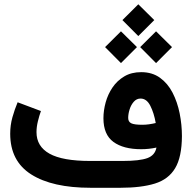

<svg xmlns="http://www.w3.org/2000/svg" viewBox="-20 -889 910 909"><path d="M559.6 -793.9 634.8 -868.7 710.4 -793.9 634.8 -718.3ZM643.6 -666 718.8 -740.7 794.4 -666 718.8 -590.3ZM477.5 -666 552.7 -740.7 628.4 -666 552.7 -590.3ZM720.7 -190.4Q685.5 -182.6 648.4 -182.6Q564 -182.6 516.8 -217.3Q469.7 -252 469.7 -329.1Q469.7 -365.7 480.2 -404.1Q490.7 -442.4 512.7 -474.9Q534.7 -507.3 568.4 -527.3Q602.1 -547.4 648.4 -547.4Q700.7 -547.4 737.5 -520.8Q774.4 -494.1 797.1 -450Q819.8 -405.8 830.6 -352.1Q841.3 -298.3 841.3 -244.6Q840.8 -145.5 809.3 -92.8Q777.8 -40 713.4 -20Q648.9 0 550.3 0H408.7Q228 0 128.2 -63Q28.3 -126 28.3 -255.9Q28.3 -296.4 38.8 -333.7Q49.3 -371.1 63.5 -404.8L173.8 -363.3Q166 -341.8 159.4 -314.9Q152.8 -288.1 152.8 -263.2Q152.8 -195.8 214.4 -161.4Q275.9 -127 406.7 -127H560.5Q641.1 -127 677.5 -140.4Q713.9 -153.8 720.7 -190.4ZM717.3 -306.6Q709 -354 691.7 -388.2Q674.3 -422.4 645.5 -422.4Q626.5 -422.4 613.3 -407.2Q600.1 -392.1 593.5 -370.8Q586.9 -349.6 586.9 -330.6Q586.9 -312.5 601.3 -305.4Q615.7 -298.3 653.8 -298.3Q669.4 -298.3 685.3 -300.5Q701.2 -302.7 717.3 -306.6Z"/></svg>

Font: Vazir FD-UI
Style: Bold-FD-UI
Weight: 700
Designer: Saber Rastikerdar
Foundry: Saber Rastikerdar
Version: Version 30.0.0